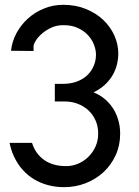

<svg xmlns="http://www.w3.org/2000/svg" viewBox="-20 -775 582 802"><path d="M380.9 -546.9Q380.9 -565.9 372.8 -587.6Q364.7 -609.4 347.9 -627.7Q331.1 -646 305.4 -658Q279.8 -669.9 245.1 -669.9Q216.8 -669.9 193.8 -659.2Q170.9 -648.4 154.5 -634Q138.2 -619.6 129.2 -604.7Q120.1 -589.8 120.1 -581.1V-562L25.9 -563Q30.3 -602.5 49.3 -637.5Q68.4 -672.4 97.7 -698.5Q127 -724.6 164.6 -739.7Q202.1 -754.9 244.1 -754.9Q296.4 -754.9 338.9 -737.5Q381.3 -720.2 411.4 -691.7Q441.4 -663.1 457.8 -626.5Q474.1 -589.8 474.1 -551.8Q474.1 -528.3 468.3 -504.9Q462.4 -481.4 450 -460.2Q437.5 -439 418 -420.9Q398.4 -402.8 370.6 -389.2Q393.6 -380.4 413.8 -364.5Q434.1 -348.6 449.2 -326.7Q464.4 -304.7 473.1 -276.9Q481.9 -249 481.9 -215.8Q481.9 -168 463.4 -127.2Q444.8 -86.4 413.1 -56.6Q381.3 -26.9 338.6 -10Q295.9 6.8 247.1 6.8Q212.9 6.8 181.4 -1.5Q149.9 -9.8 122.8 -25.9Q95.7 -42 74.2 -66.2Q52.7 -90.3 38.1 -122.1Q32.2 -134.8 27.6 -148.9Q22.9 -163.1 20 -178.2H113.8Q127.9 -132.8 164.3 -106.9Q200.7 -81.1 256.8 -81.1Q282.2 -81.1 306.4 -91.3Q330.6 -101.6 349.1 -119.9Q367.7 -138.2 378.9 -162.8Q390.1 -187.5 390.1 -216.8Q390.1 -247.6 378.9 -272.5Q367.7 -297.4 348.6 -314.7Q329.6 -332 304.4 -341.6Q279.3 -351.1 251 -351.1H209V-424.8H243.2Q275.4 -424.8 301 -434.3Q326.7 -443.8 344.2 -460.4Q361.8 -477.1 371.3 -499.3Q380.9 -521.5 380.9 -546.9Z"/></svg>

Font: Twentytwelve Slab
Style: TwentytwelveSlab
Weight: 400
Designer: Domenico Catapano
Version: Version 1.00 2012